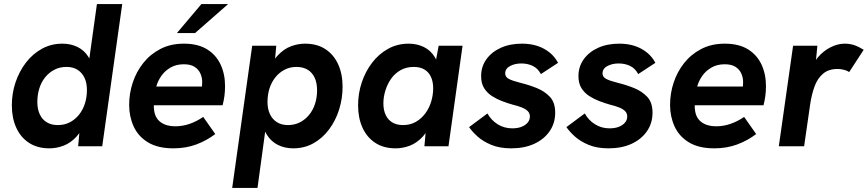

<svg xmlns="http://www.w3.org/2000/svg" viewBox="-20 -717 4253 941"><path d="M222 10Q163 10 122 -17Q81 -44 59.5 -91.5Q38 -139 38 -201Q38 -259 56 -313Q74 -367 107 -410Q140 -453 185.5 -478Q231 -503 286 -503Q327 -503 360.5 -486.5Q394 -470 414 -437Q434 -404 433 -353L408 -360L455 -697H579L481 0H363L375 -132L406 -139Q385 -80 355.5 -48Q326 -16 291.5 -3Q257 10 222 10ZM263 -104Q296 -104 322 -117.5Q348 -131 367 -154.5Q386 -178 396 -209Q406 -240 406 -276Q406 -311 394 -336Q382 -361 360 -375Q338 -389 306 -389Q273 -389 247 -375.5Q221 -362 202 -339Q183 -316 173 -284.5Q163 -253 163 -217Q163 -182 175 -156.5Q187 -131 209.5 -117.5Q232 -104 263 -104Z M830 10Q753 10 705 -19.5Q657 -49 635 -97.5Q613 -146 613 -203Q613 -259 630.5 -312Q648 -365 682 -408Q716 -451 766 -477Q816 -503 881 -503Q950 -503 994.5 -475.5Q1039 -448 1061 -401Q1083 -354 1083 -295Q1083 -270 1080 -247Q1077 -224 1071 -201H734Q734 -195 734 -190Q734 -185 735 -180Q739 -139 767 -118.5Q795 -98 838 -98Q875 -98 909.5 -110Q944 -122 976 -144L1035 -60Q993 -28 942 -9Q891 10 830 10ZM966 -270Q969 -283 970 -293Q971 -303 971 -315Q971 -337 962 -357Q953 -377 933.5 -389.5Q914 -402 881 -402Q843 -402 815 -385.5Q787 -369 770 -344Q753 -319 746 -293H1007ZM847 -555 967 -697H1098L936 -555Z M1118 204 1216 -493H1334L1322 -361L1290 -354Q1311 -413 1341 -445Q1371 -477 1405.5 -490Q1440 -503 1475 -503Q1534 -503 1575 -476Q1616 -449 1637.5 -401.5Q1659 -354 1659 -292Q1659 -234 1642 -180Q1625 -126 1593 -83Q1561 -40 1516.5 -15Q1472 10 1417 10Q1376 10 1342.5 -6.5Q1309 -23 1288 -56.5Q1267 -90 1264 -140L1288 -133L1242 204ZM1391 -104Q1423 -104 1449 -117Q1475 -130 1494.5 -153.5Q1514 -177 1524 -208Q1534 -239 1534 -275Q1534 -311 1522 -336.5Q1510 -362 1487.5 -375.5Q1465 -389 1433 -389Q1401 -389 1375 -375.5Q1349 -362 1330 -338.5Q1311 -315 1301 -284Q1291 -253 1291 -217Q1291 -183 1303 -157.5Q1315 -132 1337.5 -118Q1360 -104 1391 -104Z M1919 10Q1860 10 1819 -17Q1778 -44 1756.5 -91.5Q1735 -139 1735 -201Q1735 -259 1753 -313Q1771 -367 1804 -410Q1837 -453 1882.5 -478Q1928 -503 1983 -503Q2024 -503 2057.5 -486.5Q2091 -470 2111 -437Q2131 -404 2130 -353L2105 -360L2130 -493H2247L2178 0H2060L2072 -132L2103 -139Q2082 -80 2052.5 -48Q2023 -16 1988.5 -3Q1954 10 1919 10ZM1955 -104Q1991 -104 2018.5 -120Q2046 -136 2065 -162Q2084 -188 2093.5 -220Q2103 -252 2103 -284Q2103 -317 2092 -340.5Q2081 -364 2060 -376.5Q2039 -389 2008 -389Q1972 -389 1944 -373.5Q1916 -358 1897.5 -332Q1879 -306 1869 -274Q1859 -242 1859 -210Q1859 -177 1870.5 -153Q1882 -129 1903.5 -116.5Q1925 -104 1955 -104Z M2485 10Q2429 10 2388 -7Q2347 -24 2320.5 -48Q2294 -72 2279 -94L2369 -161Q2387 -128 2419 -108Q2451 -88 2490 -88Q2517 -88 2536 -95.5Q2555 -103 2566 -116Q2577 -129 2577 -146Q2577 -162 2566.5 -172.5Q2556 -183 2537 -190.5Q2518 -198 2493 -204Q2468 -211 2441.5 -221Q2415 -231 2391.5 -246Q2368 -261 2353 -284.5Q2338 -308 2338 -344Q2338 -390 2363.5 -426Q2389 -462 2434 -482.5Q2479 -503 2538 -503Q2600 -503 2646 -478Q2692 -453 2715 -409L2631 -354Q2616 -382 2591 -394Q2566 -406 2535 -406Q2504 -406 2480 -393.5Q2456 -381 2456 -357Q2456 -340 2473.5 -330.5Q2491 -321 2531 -311Q2572 -301 2610.5 -285.5Q2649 -270 2675 -242.5Q2701 -215 2701 -165Q2701 -113 2673.5 -73.5Q2646 -34 2598 -12Q2550 10 2485 10Z M2962 10Q2906 10 2865 -7Q2824 -24 2797.5 -48Q2771 -72 2756 -94L2846 -161Q2864 -128 2896 -108Q2928 -88 2967 -88Q2994 -88 3013 -95.5Q3032 -103 3043 -116Q3054 -129 3054 -146Q3054 -162 3043.5 -172.5Q3033 -183 3014 -190.5Q2995 -198 2970 -204Q2945 -211 2918.5 -221Q2892 -231 2868.5 -246Q2845 -261 2830 -284.5Q2815 -308 2815 -344Q2815 -390 2840.5 -426Q2866 -462 2911 -482.5Q2956 -503 3015 -503Q3077 -503 3123 -478Q3169 -453 3192 -409L3108 -354Q3093 -382 3068 -394Q3043 -406 3012 -406Q2981 -406 2957 -393.5Q2933 -381 2933 -357Q2933 -340 2950.5 -330.5Q2968 -321 3008 -311Q3049 -301 3087.5 -285.5Q3126 -270 3152 -242.5Q3178 -215 3178 -165Q3178 -113 3150.5 -73.5Q3123 -34 3075 -12Q3027 10 2962 10Z M3481 10Q3404 10 3356 -19.5Q3308 -49 3286 -97.5Q3264 -146 3264 -203Q3264 -259 3281.5 -312Q3299 -365 3333 -408Q3367 -451 3417 -477Q3467 -503 3532 -503Q3601 -503 3645.5 -475.5Q3690 -448 3712 -401Q3734 -354 3734 -295Q3734 -270 3731 -247Q3728 -224 3722 -201H3385Q3385 -195 3385 -190Q3385 -185 3386 -180Q3390 -139 3418 -118.5Q3446 -98 3489 -98Q3526 -98 3560.5 -110Q3595 -122 3627 -144L3686 -60Q3644 -28 3593 -9Q3542 10 3481 10ZM3617 -270Q3620 -283 3621 -293Q3622 -303 3622 -315Q3622 -337 3613 -357Q3604 -377 3584.5 -389.5Q3565 -402 3532 -402Q3494 -402 3466 -385.5Q3438 -369 3421 -344Q3404 -319 3397 -293H3658Z M3797 0 3867 -493H3986L3973 -359L3952 -362Q3962 -405 3989 -436.5Q4016 -468 4051 -485.5Q4086 -503 4119 -503Q4146 -503 4167.5 -495.5Q4189 -488 4213 -473L4142 -364Q4132 -371 4116 -375Q4100 -379 4085 -379Q4041 -379 4013.5 -355.5Q3986 -332 3972 -293Q3958 -254 3951 -208L3921 0Z"/></svg>

Font: Hanken Grotesk
Style: Bold Italic
Weight: 700
Italic angle: -8°
Designer: Alfredo Marco Pradil
Foundry: Hanken Design Co.
Version: Version 3.013